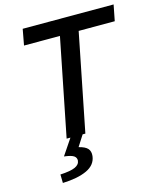

<svg xmlns="http://www.w3.org/2000/svg" viewBox="-129 -745 886 1069"><g transform="rotate(-15 314.5 -210.5)"><path d="M183 0 295 -562H88L105 -654H629L611 -562H403L291 0ZM99 233 98 184Q157 181 183.5 169Q210 157 212 134Q213 117 198.5 107Q184 97 143 92L211 -9H281L235 63Q272 72 286 88Q300 104 297 131Q291 181 238.5 205.5Q186 230 99 233Z"/></g></svg>

Font: Source Code Pro SemiBold
Style: Italic
Weight: 600
Italic angle: -11°
Monospace: yes
Designer: Paul D. Hunt, Teo Tuominen
Foundry: Adobe Systems Incorporated
Version: Version 1.016;hotconv 1.0.116;makeotfexe 2.5.65601